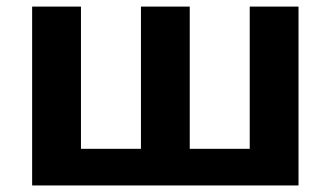

<svg xmlns="http://www.w3.org/2000/svg" viewBox="-20 -566 1009 586"><path d="M891.1 0H78.1V-545.9H227.1V-111.8H410.2V-545.9H559.1V-111.8H742.2V-545.9H891.1Z"/></svg>

Font: OpenSans-Bold
Style: Bold
Weight: 700
Foundry: Ascender Corporation
Version: Version 1.10